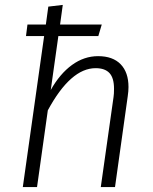

<svg xmlns="http://www.w3.org/2000/svg" viewBox="-20 -763 624 783"><path d="M504 -408Q504 -391 501 -371L449 0H391L443 -367Q445 -379 445 -401Q445 -445 426.5 -465Q408 -485 370 -485Q268 -485 175 -313L131 0H73L160 -616H86L92 -663H167L177 -736L236 -743L225 -663H395L381 -616H218L187 -396Q224 -462 273.5 -498Q323 -534 380 -534Q440 -534 472 -501Q504 -468 504 -408Z"/></svg>

Font: FiraGO Light
Style: Italic
Weight: 300
Italic angle: -8°
Designer: bBox Type GmbH
Foundry: bBox Type GmbH
Version: Version 1.001